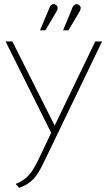

<svg xmlns="http://www.w3.org/2000/svg" viewBox="-20 -901 524 931"><path d="M255 -847Q259 -853 259.5 -858.5Q260 -864 258 -869.5Q256 -875 250 -878Q244 -882 238 -881Q232 -880 227.5 -876Q223 -872 221 -866L174 -754H200ZM367 -847Q370 -853 371 -859Q372 -865 369.5 -870Q367 -875 361 -878Q355 -882 349.5 -881Q344 -880 339.5 -876Q335 -872 332 -866L286 -754H312ZM442 -700 245 -292 40 -700H7L228 -257L162 -118Q153 -101 141 -80.5Q129 -60 109 -41Q89 -22 56 -9L73 10Q97 1 113.5 -9.5Q130 -20 143 -34Q156 -48 167.5 -67Q179 -86 191 -111L475 -700Z"/></svg>

Font: Advent Pro ExtraLight
Style: Regular
Weight: 250
Version: Version 3.000